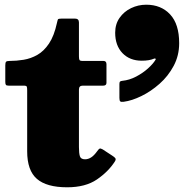

<svg xmlns="http://www.w3.org/2000/svg" viewBox="-20 -779 806 816"><path d="M468 -92.5Q440.5 -49.5 391.8 -16.2Q343 17 265.5 17Q178 17 136.8 -18.8Q95.5 -54.5 95.5 -136V-395.5Q95.5 -406.5 93.8 -410.8Q92 -415 81 -415H17Q8 -415 5.2 -418.2Q2.5 -421.5 2.5 -431V-501Q2.5 -513 5.8 -516.5Q9 -520 20.5 -520Q50 -520 80.5 -525Q111 -530 138.8 -545.8Q166.5 -561.5 188.2 -593.8Q210 -626 222 -681.5Q224.5 -693 226.2 -696.5Q228 -700 242 -700H298.5Q315.5 -700 315.5 -683.5V-540Q315.5 -528.5 317.8 -524.2Q320 -520 331.5 -520H420Q432.5 -520 432.5 -506V-427Q432.5 -415 418.5 -415H331.5Q315.5 -415 315.5 -398.5V-154Q315.5 -128 319.5 -115Q323.5 -102 341.5 -102Q354.5 -102 367 -109.8Q379.5 -117.5 393.5 -137Q399 -145 403 -147.2Q407 -149.5 416.5 -144L457 -117.5Q467.5 -111 470.5 -106Q473.5 -101 468 -92.5ZM469.5 -640Q469.5 -676.5 488.2 -703.2Q507 -730 537.2 -744.5Q567.5 -759 601.5 -759Q664.5 -759 703 -717.8Q741.5 -676.5 741.5 -595.5Q741.5 -543 718.2 -499.2Q695 -455.5 658.2 -423Q621.5 -390.5 581 -370.8Q540.5 -351 506 -346.5Q495 -345 491.2 -348Q487.5 -351 487.5 -363V-422.5Q487.5 -430 490.5 -432.5Q493.5 -435 500 -435.5Q530 -438.5 558.5 -453.5Q587 -468.5 609 -488.2Q631 -508 641 -525Q643 -528 640.8 -529.8Q638.5 -531.5 634 -529.5Q614.5 -521 582.5 -521Q531.5 -521 500.5 -553.2Q469.5 -585.5 469.5 -640Z"/></svg>

Font: Besley* Fatface
Style: Regular
Weight: 900
Designer: Owen Earl
Foundry: indestructible type*
Version: Version 3.000; ttfautohint (v1.8.3)